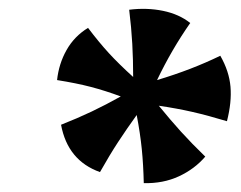

<svg xmlns="http://www.w3.org/2000/svg" viewBox="-20 -704 545 434"><path d="M410 -652Q368 -592 335 -523Q375 -535 410 -548.5Q445 -562 478 -578Q498 -543 501 -508Q504 -473 493 -430Q450 -443 415 -451Q380 -459 339 -465Q365 -433 389 -406.5Q413 -380 444 -350Q420 -322 384.5 -305.5Q349 -289 305 -290Q304 -332 300.5 -367Q297 -402 289 -444Q266 -412 247 -383Q228 -354 206 -315Q133 -341 118 -422Q156 -437 187.5 -452Q219 -467 253 -486Q218 -499 185.5 -507.5Q153 -516 109 -523Q113 -560 130.5 -591Q148 -622 179 -641Q204 -608 226 -584Q248 -560 281 -530Q281 -569 279 -605Q277 -641 272 -682Q312 -687 348.5 -679.5Q385 -672 410 -652Z"/></svg>

Font: Vollkorn Black
Style: Italic
Weight: 900
Italic angle: -11°
Designer: Friedrich Althausen
Foundry: Friedrich Althausen
Version: Version 5.000; ttfautohint (v1.8.3)